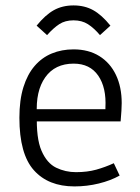

<svg xmlns="http://www.w3.org/2000/svg" viewBox="-20 -666 504 691"><path d="M248 4.9Q153.8 4.9 101.8 -53.5Q49.8 -111.8 49.8 -242.2Q49.8 -305.7 64.2 -352.1Q78.6 -398.4 104.7 -428.7Q130.9 -459 166.5 -473.6Q202.1 -488.3 244.6 -488.3Q298.8 -488.3 337.6 -464.1Q376.5 -439.9 397.2 -396.5Q418 -353 418 -294.9Q418 -284.2 417 -267.3Q416 -250.5 414.1 -229H90.3L112.8 -255.4Q109.9 -168.5 129.4 -123.5Q148.9 -78.6 182.1 -62.5Q215.3 -46.4 253.4 -46.4Q293.9 -46.4 326.4 -55.4Q358.9 -64.5 389.6 -78.6L410.6 -34.2Q378.4 -16.1 335.7 -5.6Q293 4.9 248 4.9ZM359.4 -251V-278.3Q363.3 -350.6 333.5 -393.8Q303.7 -437 245.1 -437Q177.7 -437 142.8 -387.7Q107.9 -338.4 112.8 -253.9L90.3 -272.9H381.8ZM149.4 -539.6 111.8 -573.7Q143.1 -612.3 173.8 -629.4Q204.6 -646.5 244.6 -646.5Q284.7 -646.5 315.4 -629.4Q346.2 -612.3 377.4 -573.7L339.8 -539.6Q318.4 -564.9 296.6 -578.9Q274.9 -592.8 244.6 -592.8Q214.4 -592.8 193.4 -579.1Q172.4 -565.4 149.4 -539.6Z"/></svg>

Font: Anaheim
Style: Regular
Weight: 400
Designer: Vernon Adams
Foundry: Vernon Adams
Version: Version 2.001